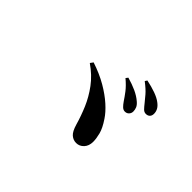

<svg xmlns="http://www.w3.org/2000/svg" viewBox="-86 -1020 1172 1172"><g transform="rotate(45 500.0 -434.0)"><path d="M689.4 -491.1Q676.9 -491.8 665.8 -502.4Q654.7 -513.1 642.1 -531.6Q628.3 -552.8 607.3 -580.5Q586.2 -608.2 549.8 -638.7L560.7 -652.9Q603.8 -640.7 639.1 -624.6Q674.4 -608.4 698.9 -587Q716 -572.7 722.1 -558.2Q728.2 -543.7 728.2 -528.4Q728.2 -512.3 717.4 -501.3Q706.7 -490.3 689.4 -491.1ZM617.1 -145.2Q591.6 -145.2 571.8 -162.1Q551.9 -179.1 538.3 -225.9Q522 -283 497.5 -340.9Q473 -398.7 433.2 -452.6Q393.4 -506.5 330.8 -549.7L344.8 -568.9Q419.3 -544.2 475.9 -511.1Q532.5 -478 572.6 -442Q612.7 -406 635.2 -371.5Q667.5 -323.6 676.6 -287.7Q685.8 -251.8 685.8 -224.7Q685.8 -188.4 665.5 -166.8Q645.2 -145.2 617.1 -145.2ZM792.2 -571.6Q777.6 -571.6 766.3 -583Q755.1 -594.4 740.3 -613.4Q725.9 -631.2 706.4 -654.3Q686.9 -677.4 645.8 -708.9L655 -722.8Q699.6 -713.4 734.2 -701Q768.9 -688.7 790.5 -672.2Q810.5 -657.4 818.9 -641.5Q827.4 -625.7 827.4 -607.7Q827.4 -590.6 817.9 -581.1Q808.5 -571.6 792.2 -571.6Z"/></g></svg>

Font: Noto Serif SC ExtraLight
Style: Regular
Weight: 200
Designer: Ryoko NISHIZUKA 西塚涼子 (kana & ideographs); Frank Grießhammer (Latin, Greek & Cyrillic); Wenlong ZHANG 张文龙 (bopomofo); San
Foundry: Adobe
Version: Version 2.002-H1;hotconv 1.1.0;makeotfexe 2.6.0